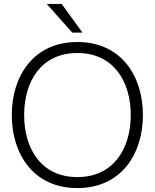

<svg xmlns="http://www.w3.org/2000/svg" viewBox="-20 -946 788 978"><path d="M374 12C598 12 708 -162 708 -360C708 -558 598 -732 374 -732C150 -732 40 -558 40 -360C40 -162 150 12 374 12ZM103 -360C103 -529 188 -676 374 -676C560 -676 646 -529 646 -360C646 -191 560 -44 374 -44C188 -44 103 -191 103 -360ZM218 -926 348 -780H400L294 -926Z"/></svg>

Font: Aspekta 250
Style: Regular
Weight: 250
Designer: Ivo Dolenc
Version: Version 2.000